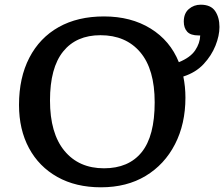

<svg xmlns="http://www.w3.org/2000/svg" viewBox="-20 -784 955 818"><path d="M410 14Q303 14 224.5 -30Q146 -74 103.5 -153Q61 -232 61 -337Q61 -453 105 -538Q149 -623 230 -668.5Q311 -714 423 -714Q538 -714 621.5 -662.5Q705 -611 742 -519Q791 -539 811.5 -569.5Q832 -600 833 -633H826Q792 -633 777.5 -649Q763 -665 763 -692Q763 -727 784.5 -745.5Q806 -764 835 -764Q878 -764 896.5 -737Q915 -710 915 -669Q915 -632 898 -589.5Q881 -547 847.5 -511Q814 -475 761 -458Q770 -415 770 -368Q770 -256 725.5 -169.5Q681 -83 600.5 -34.5Q520 14 410 14ZM423 -67Q528 -67 583.5 -135.5Q639 -204 639 -348Q639 -489 577.5 -561.5Q516 -634 408 -634Q305 -634 249 -564.5Q193 -495 193 -356Q193 -216 254.5 -141.5Q316 -67 423 -67Z"/></svg>

Font: Literata 7pt Medium
Style: Regular
Weight: 500
Designer: Latin by Veronika Burian and Jose Scaglione. Greek by Irene Vlachou. Cyrillic by Vera Evstafieva.
Foundry: TypeTogether
Version: Version 3.002